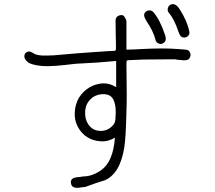

<svg xmlns="http://www.w3.org/2000/svg" viewBox="-20 -877 1040 929"><path d="M879.9 -636.7Q894.5 -634.8 898.4 -624Q905.3 -612.3 899.4 -599.6V-600.6Q895.5 -587.9 880.9 -585.9Q871.1 -584 851.6 -586.9Q832 -587.9 829.1 -589.8Q807.6 -589.8 782.2 -589.8Q734.4 -589.8 672.9 -588.9L603.5 -585.9Q594.7 -585 592.8 -583Q591.8 -579.1 591.8 -555.7Q594.7 -405.3 591.8 -337.9Q588.9 -208 581.1 -162.1Q560.5 -35.2 485.4 -3.9H484.4Q445.3 7.8 395.5 26.4L394.5 27.3Q392.6 27.3 383.8 28.3Q374 29.3 369.1 30.3Q330.1 37.1 324.2 13.7Q318.4 -6.8 335.9 -15.6Q344.7 -19.5 372.1 -21.5Q379.9 -23.4 382.8 -23.4Q427.7 -23.4 470.7 -54.7Q527.3 -94.7 536.1 -210.9Q502 -190.4 466.8 -193.4Q431.6 -195.3 402.8 -212.9Q374 -230.5 356.4 -263.7Q338.9 -296.9 341.8 -335Q343.8 -371.1 361.3 -403.3Q381.8 -435.5 411.1 -453.1Q440.4 -470.7 475.6 -473.6Q509.8 -475.6 542 -455.1Q542 -507.8 542 -582Q453.1 -573.2 344.7 -568.4Q330.1 -567.4 302.7 -563.5Q274.4 -560.5 252.9 -558.6L210 -556.6Q147.5 -557.6 119.1 -573.2Q109.4 -579.1 103.5 -587.9Q95.7 -599.6 98.6 -610.4Q100.6 -621.1 110.4 -625Q121.1 -630.9 131.8 -625L145.5 -617.2Q155.3 -610.4 183.6 -608.4Q204.1 -607.4 241.2 -609.4Q373 -621.1 420.9 -624Q529.3 -631.8 534.2 -630.9Q537.1 -631.8 538.1 -631.8Q539.1 -632.8 539.1 -634.8H540Q541 -637.7 541 -642.6V-663.1Q541 -676.8 540 -710Q539.1 -767.6 539.1 -777.3Q539.1 -796.9 558.1 -802.7Q577.1 -808.6 585 -791Q591.8 -781.2 591.8 -771.5V-636.7Q599.6 -636.7 625 -637.7Q653.3 -638.7 663.1 -639.6Q771.5 -645.5 842.8 -639.6Q862.3 -638.7 879.9 -636.7ZM524.4 -268.6Q536.1 -279.3 538.1 -297.9Q544.9 -365.2 527.3 -397.5Q516.6 -416 496.1 -419.9Q474.6 -423.8 453.1 -417.5Q431.6 -411.1 418.9 -397.5Q394.5 -375 392.1 -338.4Q389.6 -301.8 407.2 -275.4Q427.7 -245.1 463.9 -243.7Q500 -242.2 524.4 -268.6ZM778.3 -709Q789.1 -678.7 769.5 -668Q757.8 -661.1 746.1 -667Q734.4 -672.9 732.4 -684.6Q721.7 -726.6 688.5 -775.4L686.5 -779.3Q671.9 -801.8 680.7 -815.4Q687.5 -825.2 700.7 -826.7Q713.9 -828.1 722.7 -817.4Q753.9 -781.2 778.3 -709ZM895.5 -726.6Q899.4 -714.8 891.6 -705.1Q883.8 -695.3 870.1 -695.3Q856.4 -696.3 851.6 -706.1Q847.7 -711.9 842.8 -724.6V-725.6Q822.3 -786.1 797.9 -813.5Q789.1 -824.2 792 -836.9Q794.9 -849.6 805.7 -854.5Q828.1 -865.2 849.6 -832Q885.7 -775.4 895.5 -726.6Z"/></svg>

Font: irohamaru Light
Style: Regular
Weight: 200
Designer: [Source Han Sans]
Ryoko NISHIZUKA  (kana & ideographs); Paul D. Hunt (Latin, Greek & Cyrillic); Wenlong ZHANG  (bopomofo
Version: Version 1.01